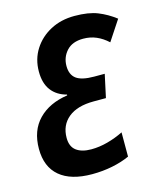

<svg xmlns="http://www.w3.org/2000/svg" viewBox="-110 -804 749 895"><g transform="rotate(-15 264.0 -357.0)"><path d="M224 10Q122 10 68 -35.5Q14 -81 14 -168Q14 -256 65.5 -309Q117 -362 206 -375V-379Q159 -391 133 -425Q107 -459 107 -516Q107 -576 137 -623Q167 -670 218 -697Q269 -724 334 -724Q402 -724 445.5 -706.5Q489 -689 528 -659L464 -562Q438 -586 409 -598.5Q380 -611 346 -611Q293 -611 265.5 -580.5Q238 -550 238 -508Q238 -466 264 -446.5Q290 -427 350 -427H401L377 -316H318Q238 -316 195 -280.5Q152 -245 152 -184Q152 -142 178 -122.5Q204 -103 250 -103Q289 -103 329.5 -114Q370 -125 406 -143V-26Q369 -9 322 0.5Q275 10 224 10Z"/></g></svg>

Font: Noto Sans Condensed
Style: Bold Italic
Weight: 700
Width: 3
Italic angle: -12°
Designer: Monotype Design Team
Foundry: Monotype Imaging Inc.
Version: Version 2.013; ttfautohint (v1.8.4.7-5d5b)